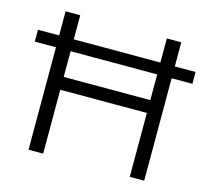

<svg xmlns="http://www.w3.org/2000/svg" viewBox="-101 -819 1025 938"><g transform="rotate(15 411.5 -350.0)"><path d="M809 -578V-518H704V0H631V-323H193V0H119V-518H12V-578H119V-700H193V-578H631V-700H704V-578ZM631 -388V-518H193V-388Z"/></g></svg>

Font: Montserrat Alternates
Style: Regular
Weight: 400
Designer: Julieta Ulanovsky
Foundry: Julieta Ulanovsky
Version: Version 7.200;PS 007.200;hotconv 1.0.88;makeotf.lib2.5.64775